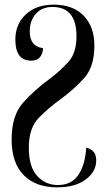

<svg xmlns="http://www.w3.org/2000/svg" viewBox="-20 -566 459 826"><path d="M226 240Q304 240 349 206Q394 172 394 124Q394 79 351 69Q346 145 316.5 187.5Q287 230 229 230Q176 230 140 191Q104 152 104 69Q104 -17 149 -61.5Q194 -106 243 -141Q299 -182 342.5 -230.5Q386 -279 386 -370Q386 -451 340 -498.5Q294 -546 211 -546Q136 -546 91 -504Q46 -462 46 -396Q46 -305 114 -305Q140 -305 152.5 -321Q165 -337 165 -359Q108 -366 108 -431Q108 -477 134 -506.5Q160 -536 206 -536Q309 -536 309 -410Q309 -338 274.5 -300Q240 -262 194 -227Q129 -180 79.5 -124.5Q30 -69 30 34Q30 134 81.5 187Q133 240 226 240Z"/></svg>

Font: Noto Serif Display Condensed Semi
Style: Regular
Weight: 600
Width: 3
Designer: Monotype Design Team
Foundry: Monotype Imaging Inc.
Version: Version 1.900